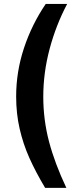

<svg xmlns="http://www.w3.org/2000/svg" viewBox="-20 -778 379 945"><path d="M193 -302Q193 -189 221.2 -81.5Q249.5 26 306.5 146.5H202Q155 67.5 124.5 -0.8Q94 -69 76.8 -143.8Q59.5 -218.5 59.5 -303Q59.5 -425.5 98.2 -542Q137 -658.5 205 -758.5H310.5Q255.5 -654.5 224.2 -537.2Q193 -420 193 -302Z"/></svg>

Font: 1883 Sans
Style: Bold
Weight: 700
Designer: 1883 Sans project is a fork of Public Sans.
Version: Version 1.009